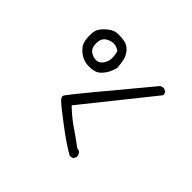

<svg xmlns="http://www.w3.org/2000/svg" viewBox="-85 -966 1171 1171"><g transform="rotate(-45 500.0 -381.0)"><path d="M783.7 -481.4Q760.3 -474.1 730.7 -474.1Q701.2 -474.1 674.8 -495.1Q654.8 -510.3 654.8 -535.2Q654.8 -552.2 663.1 -570.8Q676.8 -600.1 706.5 -605.5Q718.3 -607.4 728.5 -607.4Q748 -607.4 764.2 -600.6Q790 -588.9 799.8 -552.7Q803.2 -542 803.2 -530.8Q803.2 -506.8 788.1 -484.9L786.6 -482.4ZM862.8 -542.5Q862.8 -553.2 861.8 -563.5Q859.4 -593.3 825.7 -629.9Q793 -666 754.9 -668.5Q742.7 -669.4 733.4 -669.4Q706.5 -669.4 687.5 -664.6Q661.1 -658.7 641.6 -639.6Q600.6 -600.6 597.2 -549.3Q596.7 -542.5 596.7 -536.1Q596.7 -516.6 601.1 -498Q606 -474.1 625 -456.1Q644.5 -437.5 666.7 -426.5Q689 -415.5 712.4 -409.7Q742.7 -411.6 772.5 -417.5Q801.3 -422.9 827.6 -444.8Q853.5 -466.3 858.9 -498.5Q862.8 -521 862.8 -542.5ZM792.5 -94.2Q793.9 -93.8 797.6 -93.8Q801.3 -93.8 806.9 -95.5Q812.5 -97.2 817.4 -101.1L825.7 -118.2Q826.2 -120.6 826.2 -124.8Q826.2 -128.9 824.5 -135.3Q822.8 -141.6 818.4 -147.5Q426.8 -475.1 369.6 -517.1L361.8 -522Q358.4 -523.9 354 -523.9Q342.8 -523.9 329.6 -510.7Q307.6 -488.8 234.9 -392.6Q162.1 -296.4 129.4 -236.8Q128.9 -234.9 128.9 -233.4Q128.9 -219.2 136.2 -208.5L152.8 -200.7Q154.3 -200.7 155.8 -200.7Q172.4 -200.7 185.5 -211.9Q192.9 -221.2 192.9 -231.4V-234.4Q231.4 -285.2 266.4 -337.2Q301.3 -389.2 349.6 -439.5L355 -444.8Z"/></g></svg>

Font: NaikaiFont
Style: Light
Weight: 300
Version: Version 1.89